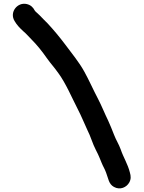

<svg xmlns="http://www.w3.org/2000/svg" viewBox="-20 -808 777 1039"><path d="M59 -694C71.3 -672.5 86.9 -656.6 106 -639C121.3 -626.5 136.4 -608.6 150 -595C180.1 -564.9 207.5 -530.7 233 -494C259.4 -457.3 268.4 -450.7 296 -412C336.7 -356.3 367.6 -282 401 -217C418.8 -183.4 438.7 -134.3 453 -104C469.4 -73.2 481.6 -28.8 498 2L510 26C517.7 41.4 522 54.9 529 71C538.4 94.5 545.9 103.6 554 126C566.8 158 567.5 187.4 596.5 203.5C630.7 222.5 665.3 205 679.5 179.5C689.7 161.2 688.3 144.5 683 126C671.2 78.7 647.7 44 633 0C622.8 -28.4 607.9 -50 597 -79C586.9 -104.3 576 -132.7 565 -156C548.4 -189.3 529 -238 510 -274C487.6 -316.1 459.6 -378.7 437 -419C407.1 -473.9 366.6 -520.8 333 -567C303 -607 270.8 -645.5 238 -681L216 -703C203.1 -716.9 185.8 -734.2 172 -746C170 -748.7 168.7 -750.3 168 -751C158.9 -769.3 145.2 -781.2 125 -786C74.5 -798.1 29.3 -742 59 -694Z"/></svg>

Font: Smoothie
Style: Regular
Weight: 400
Foundry: Cannot Into Space Fonts
Version: Version 0.8